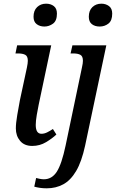

<svg xmlns="http://www.w3.org/2000/svg" viewBox="-20 -782 629 1042"><path d="M221 -638Q196 -638 179 -651Q162 -664 162 -691Q162 -725 181.5 -743.5Q201 -762 230 -762Q255 -762 272 -749Q289 -736 289 -708Q289 -669 267.5 -653.5Q246 -638 221 -638ZM155 10Q112 10 89 -17.5Q66 -45 66 -85Q66 -113 73.5 -157Q81 -201 88 -238L126 -415Q131 -439 131 -452Q131 -477 117 -484.5Q103 -492 77 -492H64L73 -536H258L190 -214Q185 -191 179.5 -158Q174 -125 174 -104Q174 -56 205 -56Q220 -56 235.5 -63.5Q251 -71 267 -82L286 -52Q264 -31 230 -10.5Q196 10 155 10ZM521 -638Q495 -638 478.5 -651Q462 -664 462 -691Q462 -725 481.5 -743.5Q501 -762 530 -762Q554 -762 571.5 -749Q589 -736 589 -708Q589 -670 568.5 -654Q548 -638 521 -638ZM234 240Q214 240 197 237.5Q180 235 166 231L176 184Q183 186 195.5 188.5Q208 191 218 191Q262 191 288.5 149.5Q315 108 336 8L425 -417Q430 -439 430 -452Q430 -477 416 -484.5Q402 -492 377 -492H363L373 -536H557L442 8Q423 96 393 146.5Q363 197 323 218.5Q283 240 234 240Z"/></svg>

Font: Noto Serif SemiCondensed Medium
Style: Italic
Weight: 500
Width: 4
Italic angle: -12°
Designer: Monotype Design Team
Foundry: Monotype Imaging Inc.
Version: Version 2.013